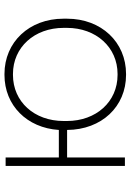

<svg xmlns="http://www.w3.org/2000/svg" viewBox="114 -678 570 837"><g transform="rotate(-90 398.5 -260.0)"><path d="M490 5H494C633 5 735 -103 735 -252V-268C735 -417 633 -525 494 -525H490C357 -525 259 -427 250 -288H130V-520H93V0H130V-252H250C251 -101 352 5 490 5ZM490 -32C373 -32 289 -125 289 -253V-267C289 -395 373 -488 490 -488H494C610 -488 695 -395 695 -267V-253C695 -125 610 -32 494 -32Z"/></g></svg>

Font: Fixel Display ExtraLight
Style: Regular
Weight: 200
Designer: AlfaBravo + MacPaw
Foundry: Kyrylo Tkachov, Marchela Mozhyna, Serhii Makarenko, Maria Weinstein, Zakhar Kryvoshyya
Version: Version 1.211